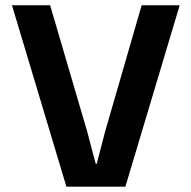

<svg xmlns="http://www.w3.org/2000/svg" viewBox="-20 -700 718 720"><path d="M229 0 24.9 -680.2H168L307.1 -206.1L338.9 -85.9H342.8L374 -206.1L511.2 -680.2H653.8L450.2 0Z"/></svg>

Font: TASA Orbiter Deck
Style: Bold
Weight: 700
Designer: Weizhong Zhang
Version: Version 1.000;Glyphs 3.1.2 (3151)